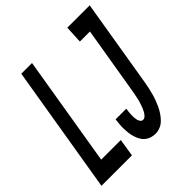

<svg xmlns="http://www.w3.org/2000/svg" viewBox="-212 -883 1038 1038"><g transform="rotate(-45 307.5 -363.5)"><path d="M-15 0 107 -735H189L84 -101H234L218 0ZM391 8Q374 8 358.5 3Q343 -2 330.5 -12.5Q318 -23 310.5 -37Q303 -51 298 -66.5Q293 -82 291 -98.5Q289 -115 288.5 -132Q288 -149 289.5 -166Q291 -183 293 -200H375Q373 -190 372 -179.5Q371 -169 370.5 -159Q370 -149 370.5 -139Q371 -129 373 -119.5Q375 -110 381 -101.5Q387 -93 397 -93Q407 -93 415.5 -101.5Q424 -110 429.5 -120Q435 -130 439 -140Q443 -150 446.5 -160.5Q450 -171 453 -181.5Q456 -192 458 -202.5Q460 -213 462 -223.5Q464 -234 466 -245L531 -634H454L459 -735H630L546 -228Q543 -210 539 -192Q535 -174 530 -155.5Q525 -137 518.5 -119.5Q512 -102 504 -85Q496 -68 485 -51.5Q474 -35 460 -21Q446 -7 428 0.5Q410 8 391 8Z"/></g></svg>

Font: Iosevka Curly Extended
Style: Bold Italic
Weight: 700
Width: 7
Italic angle: -9°
Monospace: yes
Designer: Belleve Invis
Foundry: Belleve Invis
Version: Version 11.1.0; ttfautohint (v1.8.3)